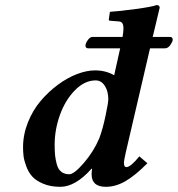

<svg xmlns="http://www.w3.org/2000/svg" viewBox="-20 -718 693 748"><path d="M401.9 -332Q401.9 -362.8 388.2 -383.8Q374.5 -404.8 353 -404.8Q309.6 -404.8 272 -366.5Q234.4 -328.1 213.6 -270.5Q192.9 -212.9 192.9 -153.8Q192.9 -129.4 194.6 -112.8Q196.3 -96.2 201.4 -77.4Q206.5 -58.6 218.8 -48.8Q231 -39.1 250 -39.1Q268.6 -39.1 306.9 -83.5Q345.2 -127.9 367.2 -180.2Q380.4 -215.8 391.1 -266.6Q401.9 -317.4 401.9 -332ZM457.5 -574.2Q460.9 -593.3 460.9 -606.9Q460.9 -622.6 455.8 -628.7Q450.7 -634.8 439.9 -634.8L409.2 -637.2Q403.8 -637.2 403.8 -642.1L408.2 -671.9Q445.8 -674.3 508.8 -682.9Q571.8 -691.4 589.8 -698.2Q602.1 -698.2 602.1 -688L577.1 -583L574.7 -574.2H642.1Q652.8 -574.2 652.8 -563Q652.8 -556.2 643.8 -543Q634.8 -529.8 623 -529.8H564.5L470.2 -125Q462.9 -93.3 462.9 -83Q462.9 -66.9 472.2 -66.9Q488.8 -66.9 522.9 -108.9L554.2 -82Q506.8 -34.2 468.8 -12.2Q430.7 9.8 392.1 9.8Q336.9 9.8 336.9 -39.1Q336.9 -50.3 338.9 -60.1L336.9 -61Q273.9 9.8 214.8 9.8Q176.8 9.8 148.4 -2.2Q120.1 -14.2 105.5 -30.5Q90.8 -46.9 82.3 -70.1Q73.7 -93.3 71.8 -109.6Q69.8 -126 69.8 -144Q69.8 -193.4 88.6 -240.7Q107.4 -288.1 137.7 -324Q168 -359.9 205.1 -387.5Q242.2 -415 280 -429.4Q317.9 -443.8 350.1 -443.8Q392.1 -443.8 424.8 -424.8L448.2 -529.8H323.2Q313 -529.8 313 -541Q313 -548.8 321.8 -561.5Q330.6 -574.2 340.8 -574.2Z"/></svg>

Font: Linux Libertine G
Style: Bold Italic
Weight: 700
Italic angle: -11.5°
Designer: Philipp H. Poll
Foundry: Philipp H. Poll
Version: Version 4.1.0